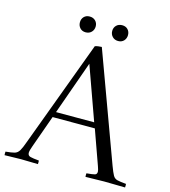

<svg xmlns="http://www.w3.org/2000/svg" viewBox="-129 -946 926 1045"><g transform="rotate(15 334.0 -423.5)"><path d="M-6 1Q-7 -9 -6 -19Q27 -22 43.5 -26.5Q60 -31 70 -47.5Q80 -64 93 -101L315 -699Q323 -702 334.5 -703.5Q346 -705 353 -705L577 -95Q590 -60 598.5 -45Q607 -30 623 -26Q639 -22 673 -19Q674 -9 673 1Q647 1 614.5 0Q582 -1 555 -1Q527 -1 502.5 0Q478 1 450 1Q449 -9 450 -19Q485 -22 496.5 -25.5Q508 -29 508 -43Q508 -48 506 -55.5Q504 -63 500 -74L431 -267H193L128 -85Q118 -58 118 -46Q118 -30 133 -26Q148 -22 182 -19Q183 -9 182 1Q157 1 133.5 0Q110 -1 85 -1Q65 -1 40.5 0Q16 1 -6 1ZM204 -298H419L311 -599ZM203 -804Q203 -823 215 -835.5Q227 -848 247 -848Q267 -848 279.5 -835.5Q292 -823 292 -804Q292 -785 279.5 -772Q267 -759 247 -759Q227 -759 215 -772Q203 -785 203 -804ZM385 -804Q385 -823 397.5 -835.5Q410 -848 430 -848Q450 -848 462 -835.5Q474 -823 474 -804Q474 -785 462 -772Q450 -759 430 -759Q410 -759 397.5 -772Q385 -785 385 -804Z"/></g></svg>

Font: Castoro Titling
Style: Regular
Weight: 400
Version: Version 2.04